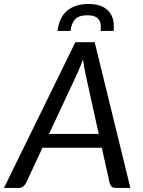

<svg xmlns="http://www.w3.org/2000/svg" viewBox="-52 -924 704 944"><path d="M433.5 -265.5 368 -562Q365.5 -575.5 362 -593.2Q358.5 -611 356 -631.5Q348.5 -610.5 341 -593Q333.5 -575.5 327.5 -561.5L189 -265.5ZM589 0H517Q504.5 0 497.5 -6.2Q490.5 -12.5 487.5 -22.5L448.5 -197.5H157L75 -22.5Q70.5 -13.5 61.2 -6.8Q52 0 40.5 0H-32.5L318.5 -716.5H413.5ZM383.5 -904.5Q449 -904.5 481.2 -870Q513.5 -835.5 506.5 -772H443Q445 -790.5 442.8 -804.8Q440.5 -819 433 -828.8Q425.5 -838.5 412 -843.8Q398.5 -849 377.5 -849Q336 -849 317.2 -828.8Q298.5 -808.5 294.5 -772H231Q239 -839.5 278.8 -872Q318.5 -904.5 383.5 -904.5Z"/></svg>

Font: Lato 2
Style: Italic
Weight: 400
Italic angle: -7°
Designer: Lukasz Dziedzic with Adam Twardoch and Botio Nikoltchev
Foundry: tyPoland Lukasz Dziedzic
Version: Version 2.015; 2015-08-06; http://www.latofonts.com/